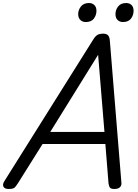

<svg xmlns="http://www.w3.org/2000/svg" viewBox="-63 -1238 916 1272"><path d="M-6 14Q-32 14 -40 -1Q-48 -16 -34 -38L554 -975Q568 -998 582 -1006.5Q596 -1015 621 -1015Q640 -1015 651.5 -1005.5Q663 -996 665 -965L741 -31Q744 -11 732.5 1.5Q721 14 695 14Q673 14 666 5.5Q659 -3 656 -23L635 -284H219L57 -26Q41 0 30.5 7Q20 14 -6 14ZM270 -364H629L587 -875ZM505 -1092Q484 -1092 469.5 -1105.5Q455 -1119 455 -1145Q455 -1172 473 -1195Q491 -1218 527 -1218Q547 -1218 561.5 -1205Q576 -1192 576 -1166Q576 -1138 559 -1115Q542 -1092 505 -1092ZM751 -1092Q730 -1092 716 -1105.5Q702 -1119 702 -1145Q702 -1172 719.5 -1195Q737 -1218 773 -1218Q794 -1218 808 -1205Q822 -1192 822 -1166Q822 -1138 805 -1115Q788 -1092 751 -1092Z"/></svg>

Font: Playwrite TZ
Style: Regular
Weight: 400
Designer: Veronika Burian, José Scaglione
Foundry: TypeTogether
Version: Version 1.002